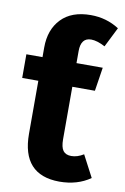

<svg xmlns="http://www.w3.org/2000/svg" viewBox="-88 -811 570 879"><g transform="rotate(10 197.5 -371.0)"><path d="M342 -126 395 -25Q335 17 251 17Q77 16 77 -175V-421H2V-531H77V-576Q77 -659 125 -709Q173 -759 262 -759Q335 -759 394 -721L348 -629Q310 -649 283 -649Q235 -649 235 -587V-531H357L340 -421H235V-177Q235 -140 247 -124Q259 -108 285 -108Q313 -108 342 -126Z"/></g></svg>

Font: FiraGO
Style: Bold
Weight: 700
Designer: bBox Type
Foundry: bBox Type GmbH
Version: Version 1.001;PS 001.001;hotconv 1.0.88;makeotf.lib2.5.64775